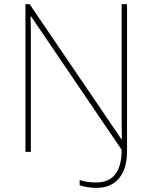

<svg xmlns="http://www.w3.org/2000/svg" viewBox="-20 -734 738 928"><path d="M445 174Q518 174 556 127Q594 80 594 -3V-714H568V-211Q568 -176 568 -137Q568 -98 569 -61H567L123 -714H103V0H129V-502Q129 -542 129 -577Q129 -612 128 -655H130L568 -10Q568 148 444 148Q401 148 365 136V161Q376 166 399 170Q422 174 445 174Z"/></svg>

Font: Noto Sans UI Thin
Style: Regular
Weight: 250
Designer: Monotype Design Team
Foundry: Monotype Imaging Inc.
Version: Version 1.901